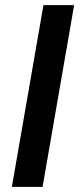

<svg xmlns="http://www.w3.org/2000/svg" viewBox="-20 -731 314 751"><path d="M270 -710.9 146.5 0H26.4L149.9 -710.9Z"/></svg>

Font: Mardoto Medium
Style: Italic
Weight: 500
Italic angle: -12°
Designer: Christian Robertson, Vahan Hovhannisyan
Foundry: Google
Version: Version 1.000